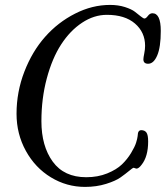

<svg xmlns="http://www.w3.org/2000/svg" viewBox="-20 -732 661 765"><path d="M318.8 12.7Q245.6 12.7 182.9 -25.4Q120.1 -63.5 83 -130.9Q45.9 -198.2 45.9 -278.8Q45.9 -365.7 77.1 -446.5Q108.4 -527.3 159.7 -585.2Q210.9 -643.1 279.1 -677.7Q347.2 -712.4 418.5 -712.4Q451.2 -712.4 477.8 -703.9Q504.4 -695.3 517.3 -685.3Q530.3 -675.3 540.8 -666.7Q551.3 -658.2 555.7 -658.2Q561.5 -658.2 569.3 -668.7Q577.1 -679.2 587.4 -679.2Q620.6 -679.2 620.6 -608.9Q620.6 -543.9 606.4 -511Q592.3 -478 570.3 -478Q551.3 -478 551.3 -495.6Q551.3 -502 554.7 -518.6Q558.1 -535.2 558.1 -549.3Q558.1 -603.5 517.8 -638.2Q477.5 -672.9 405.8 -672.9Q354.5 -672.9 306.9 -641.4Q259.3 -609.9 223.6 -554.9Q188 -500 166.5 -419.9Q145 -339.8 145 -249Q145 -149.9 190.2 -87.9Q235.4 -25.9 323.7 -25.9Q369.6 -25.9 407 -41Q444.3 -56.2 465.8 -76.9Q487.3 -97.7 502.2 -122.3Q517.1 -147 522.2 -163.3Q527.3 -179.7 528.3 -189Q528.8 -197.3 529.8 -201.9Q530.8 -206.5 533.9 -210Q537.1 -213.4 542.5 -213.4Q556.6 -213.4 563.5 -203.9Q570.3 -194.3 570.3 -168.5Q570.3 -107.9 543.9 -75.2Q532.7 -60.1 523.4 -60.1Q521.5 -60.1 517.8 -61.8Q514.2 -63.5 511.7 -63.5Q509.3 -63.5 494.9 -51.5Q480.5 -39.6 460.7 -25.4Q440.9 -11.2 402.6 0.7Q364.3 12.7 318.8 12.7Z"/></svg>

Font: Cooper*
Style: Italic
Weight: 400
Italic angle: -7°
Designer: Owen Earl
Foundry: indestructible type*
Version: Version 0.001